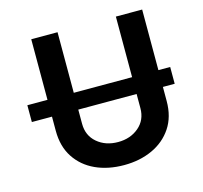

<svg xmlns="http://www.w3.org/2000/svg" viewBox="-106 -844 1026 972"><g transform="rotate(-15 407.0 -358.5)"><path d="M781.6 -409.8V-321.7H719.8V-247.5Q719.8 -165.5 681.5 -108Q643.1 -50.4 577.2 -20.2Q511.4 9.9 429 9.9Q344.8 9.9 279.3 -20.2Q213.8 -50.4 176.1 -108Q138.5 -165.5 138.5 -247.5V-321.7H33V-409.8H138.5V-727.3H276.3V-409.8H582V-727.3H719.8V-409.8ZM276.3 -247.5Q276.3 -185.4 320.1 -148.1Q364 -110.8 429.3 -110.8Q494 -110.8 538 -148.1Q582 -185.4 582 -247.5V-321.7H276.3Z"/></g></svg>

Font: Interface
Style: Bold
Weight: 700
Designer: Rasmus Andersson
Foundry: rsms
Version: Version 1.8